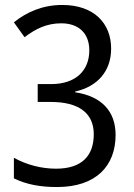

<svg xmlns="http://www.w3.org/2000/svg" viewBox="-20 -744 540 774"><path d="M210 10C368 10 446 -76 446 -200C446 -296 389 -356 283 -372V-375C373 -395 428 -457 428 -548C428 -650 359 -724 231 -724C151 -724 87 -695 36 -654L79 -594C124 -628 168 -650 227 -650C297 -650 340 -610 340 -541C340 -461 287 -405 186 -405H132V-333H185C295 -333 358 -290 358 -203C358 -117 311 -64 206 -64C148 -64 88 -79 36 -108V-25C87 0 143 10 210 10Z"/></svg>

Font: Noto Sans Devanagari SemiCondensed
Style: Regular
Weight: 400
Width: 4
Designer: Jelle Bosma - Monotype Design Team
Foundry: Monotype Imaging Inc.
Version: Version 2.004